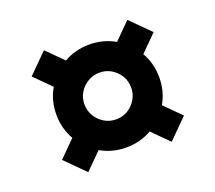

<svg xmlns="http://www.w3.org/2000/svg" viewBox="-97 -748 893 796"><g transform="rotate(-20 350.0 -350.0)"><path d="M350 -123Q287 -123 235.5 -153.5Q184 -184 153.5 -235.5Q123 -287 123 -350Q123 -413 153.5 -464.5Q184 -516 235.5 -546.5Q287 -577 350 -577Q413 -577 464.5 -546.5Q516 -516 546.5 -464.5Q577 -413 577 -350Q577 -287 546.5 -235.5Q516 -184 464.5 -153.5Q413 -123 350 -123ZM166 -81 81 -166 166 -251 251 -166ZM350 -247Q379 -247 402 -261Q425 -275 439 -298.5Q453 -322 453 -350Q453 -379 439 -402Q425 -425 402 -439Q379 -453 350 -453Q322 -453 298.5 -439Q275 -425 261 -402Q247 -379 247 -350Q247 -322 261 -298.5Q275 -275 298.5 -261Q322 -247 350 -247ZM166 -449 81 -534 166 -619 251 -534ZM534 -81 449 -166 534 -251 619 -166ZM534 -449 449 -534 534 -619 619 -534Z"/></g></svg>

Font: Martian Mono SemiExpanded SemiBold
Style: Regular
Weight: 600
Monospace: yes
Version: Version 0.930